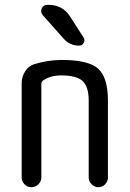

<svg xmlns="http://www.w3.org/2000/svg" viewBox="-20 -780 540 800"><path d="M70.3 -41V-432.6Q70.3 -460 84.5 -482.4Q98.6 -504.9 123 -512.7Q176.8 -529.3 235.4 -530.3Q348.6 -530.3 389.2 -493.7Q429.7 -457 429.7 -360.4V-40Q429.7 -24.4 418 -12.2Q406.2 0 390.1 0Q374 0 361.8 -12.2Q349.6 -24.4 349.6 -40V-360.4Q349.6 -418.9 324.2 -442.4Q298.8 -465.8 235.4 -465.8Q189.5 -465.8 159.2 -444.3Q152.3 -439.5 152.3 -429.7V-41Q152.3 -24.4 140.1 -12.2Q127.9 0 110.8 0Q93.8 0 82 -12.2Q70.3 -24.4 70.3 -41ZM182.6 -759.8Q240.2 -759.8 271.5 -711.9L328.1 -624Q335 -614.3 329.1 -602.1Q323.2 -589.8 309.6 -589.8Q270.5 -589.8 244.1 -620.1L158.2 -716.8Q147.5 -729.5 153.8 -744.6Q160.2 -759.8 176.8 -759.8Z"/></svg>

Font: Rounded Mgen+ 1mn regular
Style: Regular
Weight: 400
Designer: [Source Han Sans]
Ryoko NISHIZUKA  (kana & ideographs); Paul D. Hunt (Latin, Greek & Cyrillic); Wenlong ZHANG  (bopomofo
Version: Version 1.059.20150602